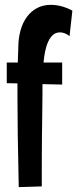

<svg xmlns="http://www.w3.org/2000/svg" viewBox="-20 -766 318 790"><path d="M266.1 -617.2Q255.4 -626 245.4 -629.4Q235.4 -632.8 227.1 -632.8Q210 -632.8 198.2 -622.6Q186.5 -612.3 178.5 -595Q170.4 -577.6 165.8 -555.2Q161.1 -532.7 159.2 -508.8H235.8V-418L154.8 -419.9V-382.8Q153.8 -321.8 153.3 -256.8Q152.8 -229 152.6 -197.5Q152.3 -166 152.1 -133.1Q151.9 -100.1 151.9 -65.9Q151.9 -31.7 151.9 1L57.1 3.9Q54.2 -121.1 53 -214.6Q51.8 -308.1 51.8 -375V-422.9L7.8 -423.8V-508.8H53.2Q53.7 -537.6 54.7 -552.7Q55.2 -561 55.2 -566.9Q55.2 -607.9 64.5 -640.9Q73.7 -673.8 91.3 -697.3Q108.9 -720.7 133.5 -733.4Q158.2 -746.1 189 -746.1Q209.5 -746.1 231.7 -740.5Q253.9 -734.9 277.8 -722.2Z"/></svg>

Font: Mouse Memoirs
Style: Regular
Weight: 400
Version: Version 1.000